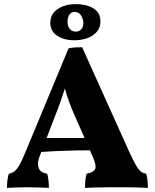

<svg xmlns="http://www.w3.org/2000/svg" viewBox="-20 -912 754 935"><path d="M380 -682 606 -180Q628 -132 641.5 -108.5Q655 -85 666.5 -76.5Q678 -68 692 -66Q700 -41 700 3Q682 2 654 1Q626 0 598 0Q570 0 554 0Q538 0 506 0Q474 0 442.5 1Q411 2 394 3Q394 -21 396 -37Q398 -53 402 -66Q437 -73 443.5 -89.5Q450 -106 434 -143L418 -180Q360 -180 300 -178Q240 -176 181 -172L173 -151Q160 -119 168 -95Q176 -71 210 -66Q218 -37 218 3Q206 2 186 1.5Q166 1 144.5 0.5Q123 0 107 0Q82 0 55.5 1Q29 2 14 3Q14 -16 16 -33Q18 -50 23 -66Q40 -69 51.5 -78.5Q63 -88 75 -109Q87 -130 103 -169L314 -677Q331 -680 345.5 -681Q360 -682 380 -682ZM249 -349 207 -240H392L344 -348Q328 -385 316 -417.5Q304 -450 296 -481Q286 -449 274.5 -416.5Q263 -384 249 -349ZM341 -716Q292 -716 258.5 -738Q225 -760 225 -801Q225 -844 261 -868Q297 -892 351 -892Q400 -892 434.5 -871.5Q469 -851 469 -807Q469 -766 433.5 -741Q398 -716 341 -716ZM350 -758Q364 -758 375 -769Q386 -780 386 -800Q386 -817 375.5 -835.5Q365 -854 343 -854Q328 -854 318.5 -841.5Q309 -829 309 -806Q309 -785 319.5 -771.5Q330 -758 350 -758Z"/></svg>

Font: Vollkorn ExtraBold
Style: Regular
Weight: 800
Designer: Friedrich Althausen
Foundry: Friedrich Althausen
Version: Version 5.000; ttfautohint (v1.8.3)